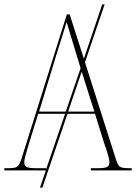

<svg xmlns="http://www.w3.org/2000/svg" viewBox="-23 -780 634 879"><path d="M-3 0V-10H18Q39 -10 49.5 -14Q60 -18 66.5 -31Q73 -44 81 -71L283 -714H296L361 -511L445 -760H456L366 -495L507 -53Q516 -24 525.5 -17Q535 -10 566 -10H580V0H393V-10H424Q460 -10 469 -16.5Q478 -23 478 -38Q478 -47 473.5 -63.5Q469 -80 463.5 -97Q458 -114 454 -124L412 -259H286L171 79H160L187 0ZM156 -269H278L346 -468L336 -501Q321 -552 306 -599.5Q291 -647 282 -679Q277 -664 269 -637Q261 -610 251.5 -581Q242 -552 235 -529ZM409 -269 351 -452 289 -269ZM188 -10V-5L275 -259H152L112 -131Q109 -120 103.5 -102Q98 -84 93 -65.5Q88 -47 88 -37Q88 -23 97.5 -16.5Q107 -10 142 -10Z"/></svg>

Font: Noto Serif Display SemiCondensed Thin
Style: Regular
Weight: 100
Width: 4
Designer: Monotype Design Team
Foundry: Monotype Imaging Inc.
Version: Version 2.009